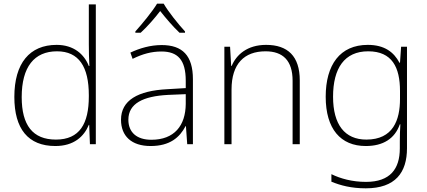

<svg xmlns="http://www.w3.org/2000/svg" viewBox="-20 -784 2323 1044"><path d="M281 10C382 10 437 -42 463 -105H465L469 0H501V-760H463V-544C463 -506 464 -464 466 -425H463C438 -489 381 -540 288 -540C141 -540 58 -440 58 -257C58 -83 133 10 281 10ZM284 -25C158 -25 98 -103 98 -256C98 -420 166 -505 290 -505C409 -505 463 -421 463 -266V-260C463 -111 413 -25 284 -25Z M870 -764H834C809 -722 753 -654 716 -613V-606H745C782 -640 822 -686 851 -724C881 -686 920 -640 956 -606H986V-613C949 -653 894 -722 870 -764ZM859 -539C798 -539 740 -522 689 -498L701 -464C756 -491 804 -504 858 -504C946 -504 990 -459 990 -345V-305L890 -299C729 -291 638 -238 638 -133C638 -44 695 10 799 10C904 10 957 -37 989 -98H991L998 0H1029V-353C1029 -482 972 -539 859 -539ZM894 -268 990 -272V-219C989 -101 928 -24 803 -24C724 -24 678 -64 678 -133C678 -221 758 -261 894 -268Z M1427 -540C1324 -540 1265 -486 1240 -426H1237L1231 -530H1200V0H1239V-297C1239 -437 1308 -505 1424 -505C1518 -505 1571 -455 1571 -345V0H1610V-347C1610 -479 1544 -540 1427 -540Z M1980 -540C1829 -540 1751 -432 1751 -258C1751 -83 1832 10 1969 10C2063 10 2127 -30 2154 -108H2157C2155 -74 2154 -49 2154 -15V23C2154 134 2102 205 1970 205C1895 205 1831 187 1782 163V204C1831 224 1889 240 1969 240C2130 240 2193 154 2193 22V-530H2161L2155 -443H2152C2122 -500 2071 -540 1980 -540ZM1982 -505C2112 -505 2155 -418 2155 -289V-246C2155 -132 2118 -25 1972 -25C1855 -25 1791 -106 1791 -258C1791 -413 1853 -505 1982 -505Z"/></svg>

Font: Noto Sans Sinhala ExtraLight
Style: Regular
Weight: 200
Designer: Jelle Bosma - Monotype Design Team
Foundry: Monotype Imaging Inc.
Version: Version 2.006